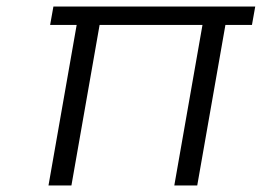

<svg xmlns="http://www.w3.org/2000/svg" viewBox="-20 -566 799 586"><path d="M759 -546 749 -490H668L582 0H512L598 -490H284L198 0H128L214 -490H133L143 -546Z"/></svg>

Font: Fz Poppins Light
Style: Italic
Weight: 300
Italic angle: -10°
Designer: Ninad Kale (Devanagari), Jonny Pinhorn (Latin)
Foundry: Indian Type Foundry
Version: Vit hóa bi Vntype.Com & FontZin.Com